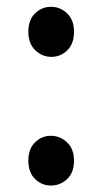

<svg xmlns="http://www.w3.org/2000/svg" viewBox="-20 -622 302 575"><path d="M64.9 -140.6Q64.9 -176.3 85 -195.8Q105 -215.3 132.3 -215.3Q160.2 -215.3 180.9 -195.6Q201.7 -175.8 201.7 -140.6Q201.7 -105.5 181.2 -85.9Q160.6 -66.4 132.8 -66.4Q105 -66.4 85 -85.9Q64.9 -105.5 64.9 -140.6ZM64.9 -526.9Q64.9 -562.5 85 -582Q105 -601.6 132.8 -601.6Q160.6 -601.6 181.2 -581.8Q201.7 -562 201.7 -526.9Q201.7 -491.2 181.6 -471.4Q161.6 -451.7 133.8 -451.7Q106 -451.7 85.4 -471.7Q64.9 -491.7 64.9 -526.9Z"/></svg>

Font: Coda
Style: Regular
Weight: 400
Designer: vernon adams
Foundry: vernon adams
Version: Version 2.000; ttfautohint (v0.8) -r 50 -G 200 -x